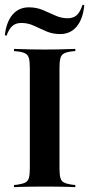

<svg xmlns="http://www.w3.org/2000/svg" viewBox="-28 -773 368 793"><path d="M146 -2.4Q121 -2.4 98.8 -2Q76.6 -1.6 59.3 -1.2Q41.9 -0.8 29.8 0V-8.9L45.2 -10.5Q66.1 -13.7 77 -19.4Q87.9 -25 91.5 -38.7Q95.2 -52.4 95.2 -78.2V-492.7Q95.2 -518.5 91.5 -532.3Q87.9 -546 77 -552Q66.1 -558.1 45.2 -560.5L29.8 -562.1V-571Q41.9 -571 59.3 -570.2Q76.6 -569.4 98.8 -569Q121 -568.5 146 -568.5H157.3H166.9Q192.7 -568.5 214.5 -569Q236.3 -569.4 254 -570.2Q271.8 -571 283.1 -571V-562.1L267.7 -560.5Q246.8 -558.1 235.9 -552Q225 -546 221.4 -532.3Q217.7 -518.5 217.7 -492.7V-78.2Q217.7 -52.4 221.4 -38.7Q225 -25 235.9 -19.4Q246.8 -13.7 267.7 -10.5L283.1 -8.9V0Q271.8 -0.8 254 -1.2Q236.3 -1.6 214.5 -2Q192.7 -2.4 166.9 -2.4H157.3ZM221 -632.3Q189.5 -632.3 163.3 -643.5Q137.1 -654.8 112.5 -666.5Q87.9 -678.2 60.5 -678.2Q37.1 -678.2 23 -665.7Q8.9 -653.2 -0.8 -625.8L-8.1 -627.4Q-1.6 -683.1 24.2 -712.9Q50 -742.7 91.1 -742.7Q122.6 -742.7 149.2 -731.5Q175.8 -720.2 200.4 -708.9Q225 -697.6 251.6 -697.6Q275 -697.6 289.1 -710.5Q303.2 -723.4 312.9 -753.2L320.2 -751.6Q314.5 -693.5 288.3 -662.9Q262.1 -632.3 221 -632.3Z"/></svg>

Font: Playfair 144pt SemiCondensed
Style: Bold
Weight: 700
Width: 4
Designer: Claus Eggers Sørensen
Foundry: Claus Eggers Sørensen
Version: Version 2.203